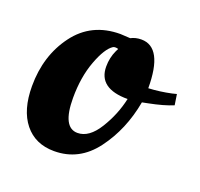

<svg xmlns="http://www.w3.org/2000/svg" viewBox="-89 -548 684 658"><g transform="rotate(20 252.5 -219.0)"><path d="M170 12Q101 12 62 -36.5Q23 -85 23 -172Q23 -283 82.5 -363Q142 -443 247 -443L283 -441Q300 -450 321 -450Q400 -450 400 -301Q441 -303 483 -312L499 -316L505 -277Q472 -263 416 -252L396 -248Q377 -143 319 -65.5Q261 12 170 12ZM224 -74Q266 -74 299.5 -128Q333 -182 346 -242Q239 -242 239 -322Q239 -354 252 -382L257 -392Q253 -394 247 -394Q241 -394 238 -392Q213 -376 191 -317Q169 -258 169 -182Q169 -74 224 -74Z"/></g></svg>

Font: Oleo Script Swash Caps
Style: Regular
Weight: 400
Designer: Soytutype
Foundry: Soytutype
Version: Version 1.002